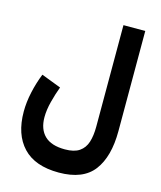

<svg xmlns="http://www.w3.org/2000/svg" viewBox="-133 -780 935 1118"><g transform="rotate(15 334.5 -221.5)"><path d="M602.1 -81.1Q602.1 73.2 538.1 157.7Q474.1 242.2 328.1 242.2Q184.6 242.2 112.3 165.5Q40 88.9 40 -48.8Q40 -105.5 53.5 -166.5Q66.9 -227.5 89.4 -283.7L208 -238.3Q191.4 -194.3 178.2 -143.1Q165 -91.8 165 -48.3Q165 23.9 205.3 63.2Q245.6 102.5 328.1 102.5Q383.8 102.5 414.8 81.3Q445.8 60.1 458.3 21Q470.7 -18.1 470.7 -72.3V-684.6H602.1Z"/></g></svg>

Font: Vazirmatn FD ExtraBold
Style: Regular
Weight: 800
Designer: Saber Rastikerdar
Foundry: Saber Rastikerdar
Version: Version 33.003